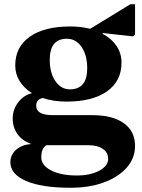

<svg xmlns="http://www.w3.org/2000/svg" viewBox="-20 -636 670 907"><path d="M294 -156Q233 -156 182 -173Q151 -167 151 -136Q151 -92 230 -92H416Q512 -92 565 -54Q618 -16 618 53Q618 111 579 155.5Q540 200 471.5 225.5Q403 251 313 251Q178 251 103.5 219Q29 187 29 130Q29 96 55.5 72Q82 48 124 45V42Q85 29 62.5 -2.5Q40 -34 40 -77Q40 -118 65.5 -152Q91 -186 131 -196Q94 -219 73 -252.5Q52 -286 52 -327Q52 -414 120.5 -462.5Q189 -511 312 -511Q362 -511 406 -500L596 -616H618V-473L609 -464L465 -480V-476Q507 -454 530.5 -419Q554 -384 554 -340Q554 -253 485.5 -204.5Q417 -156 294 -156ZM310 -214Q392 -214 392 -313Q392 -375 365.5 -414Q339 -453 296 -453Q215 -453 215 -354Q215 -292 241.5 -253Q268 -214 310 -214ZM175 107Q175 145 221.5 169Q268 193 343 193Q406 193 448.5 170.5Q491 148 491 114Q491 85 466 67.5Q441 50 398 50H199Q175 65 175 107Z"/></svg>

Font: Platypi
Style: Bold
Weight: 700
Designer: David Sargent
Foundry: Bolt Cutter Type
Version: Version 1.200; ttfautohint (v1.8.4.7-5d5b)